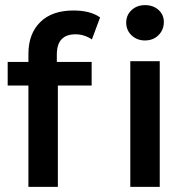

<svg xmlns="http://www.w3.org/2000/svg" viewBox="-20 -730 718 750"><path d="M202 -517V-488H338V-396H206V0H91V-396H10V-488H91V-519Q91 -598 137 -643.5Q183 -689 267 -689Q333 -689 371 -662L339 -576Q309 -596 275 -596Q202 -596 202 -517ZM489 -491H604V0H489ZM620 -644Q620 -614 599.5 -593Q579 -572 546 -572Q515 -572 494 -592Q473 -612 473 -641.5Q473 -671 494 -690.5Q515 -710 546.5 -710Q578 -710 599 -691.5Q620 -673 620 -644Z"/></svg>

Font: Montserrat Ace
Style: Bold
Weight: 600
Designer: Julieta Ulanovsky
Foundry: Julieta Ulanovsky
Version: Version 1